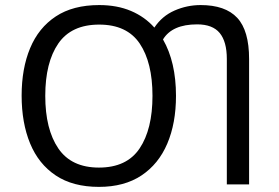

<svg xmlns="http://www.w3.org/2000/svg" viewBox="-20 -728 1100 758"><path d="M674.8 -349.6Q674.8 -241.7 640.4 -160.9Q606 -80.1 538.3 -35.2Q470.7 9.8 370.6 9.8Q267.6 9.8 200 -35.4Q132.3 -80.6 98.9 -161.6Q65.4 -242.7 65.4 -350.6Q65.4 -457.5 98.9 -537.8Q132.3 -618.2 200.2 -663.1Q268.1 -708 371.6 -708Q442.4 -708 497.1 -684.8Q551.8 -661.6 589.4 -619.1Q619.6 -664.6 668.9 -686.3Q718.3 -708 772 -708Q869.6 -708 916.5 -657.7Q963.4 -607.4 963.4 -495.1V0H875.5V-495.1Q875.5 -563.5 847.4 -597.7Q819.3 -631.8 758.3 -631.8Q659.7 -631.8 623.5 -572.3Q674.8 -482.9 674.8 -349.6ZM158.7 -349.6Q158.7 -217.8 210.2 -142.1Q261.7 -66.4 370.6 -66.4Q480.5 -66.4 531.2 -142.1Q582 -217.8 582 -349.6Q582 -481.4 531.5 -556.2Q481 -630.9 371.6 -630.9Q261.7 -630.9 210.2 -556.2Q158.7 -481.4 158.7 -349.6Z"/></svg>

Font: Lunasima
Style: Regular
Weight: 400
Designer: The DocRepair Project, Monotype Design Team
Foundry: Google
Version: Version 2.009